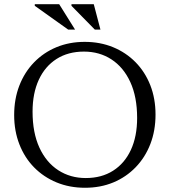

<svg xmlns="http://www.w3.org/2000/svg" viewBox="-20 -878 802 908"><path d="M380.5 -680Q453.5 -680 514.8 -654.8Q576 -629.5 621 -583.8Q666 -538 690.8 -475Q715.5 -412 715.5 -336Q715.5 -260 691 -196.8Q666.5 -133.5 621.5 -87Q576.5 -40.5 515.8 -15.2Q455 10 382 10Q309 10 247.8 -15.2Q186.5 -40.5 141.5 -86.2Q96.5 -132 71.8 -195.2Q47 -258.5 47 -334Q47 -410 71.5 -473.2Q96 -536.5 141 -583Q186 -629.5 247 -654.8Q308 -680 380.5 -680ZM385.5 -36Q460.5 -36 515 -70.8Q569.5 -105.5 599 -169.2Q628.5 -233 628.5 -320Q628.5 -420 596.2 -490Q564 -560 507.2 -597Q450.5 -634 377 -634Q302 -634 247.5 -599.2Q193 -564.5 163.5 -500.8Q134 -437 134 -350Q134 -250.5 166.2 -180.2Q198.5 -110 255.5 -73Q312.5 -36 385.5 -36ZM335 -738H302.5L144.5 -850.5V-858H260ZM455 -738H428.5L318 -850.5V-858H423.5Z"/></svg>

Font: Newsreader 16pt
Style: Regular
Weight: 400
Designer: Hugues Gentile
Foundry: Production Type
Version: Version 1.003